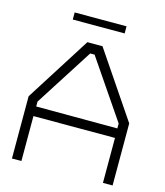

<svg xmlns="http://www.w3.org/2000/svg" viewBox="-122 -927 877 1019"><g transform="rotate(15 316.5 -417.5)"><path d="M540 0V-247H92V0H40V-342L267 -700H350L593 -341V0ZM539 -326 321 -646H297L93 -327V-300L539 -299ZM161 -835H446V-796H161Z"/></g></svg>

Font: Turret Road
Style: Regular
Weight: 400
Designer: Noponies
Foundry: Noponies
Version: Version 1.001; ttfautohint (v1.8)